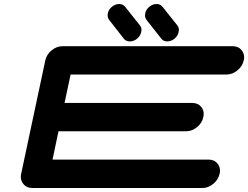

<svg xmlns="http://www.w3.org/2000/svg" viewBox="-20 -940 1241 960"><path d="M1022.5 -142.1Q1051.8 -142.1 1067.9 -121.6Q1080.1 -106.4 1080.1 -86.9Q1080.1 -79.6 1078.1 -71.3Q1071.8 -42 1046.6 -21Q1021.5 0 992.2 0H141.6Q112.3 0 96.2 -21Q84 -36.1 84 -55.7Q84 -63 85.9 -71.3L206.5 -638.2Q212.9 -667.5 238 -688.2Q263.2 -709 292.5 -709H1143.1Q1172.4 -709 1188.5 -688.5Q1200.7 -673.3 1200.7 -653.8Q1200.7 -646.5 1198.7 -638.2Q1192.4 -608.9 1167.2 -588.1Q1142.1 -567.4 1112.8 -567.4H333L302.7 -425.3H940.9Q970.2 -425.3 986.8 -404.8Q998.5 -389.6 998.5 -370.6Q998.5 -362.8 996.6 -354.5Q990.7 -325.2 965.3 -304.4Q939.9 -283.7 910.6 -283.7H272.5L242.7 -142.1ZM762.7 -919.9Q781.7 -919.9 792.5 -906.2L866.7 -813Q874.5 -802.7 874.5 -790.5Q874.5 -785.2 873 -779.8Q869.1 -760.3 852.5 -746.6Q835.9 -732.9 816.4 -732.9Q797.4 -732.9 786.6 -746.6L712.9 -840.3Q705.1 -850.6 705.1 -863.3Q705.1 -868.2 706.1 -873Q710 -892.6 726.6 -906.2Q743.2 -919.9 762.7 -919.9ZM575.7 -919.9Q594.7 -919.9 605.5 -906.2L679.7 -813Q687.5 -802.7 687.5 -790.5Q687.5 -785.2 686 -779.8Q682.1 -760.3 665.5 -746.6Q648.9 -732.9 629.4 -732.9Q609.9 -732.9 599.1 -746.6L525.9 -840.3Q518.1 -850.6 518.1 -863.3Q518.1 -868.2 519 -873Q522.9 -892.6 539.6 -906.2Q556.2 -919.9 575.7 -919.9Z"/></svg>

Font: Robtronika
Style: Italic
Weight: 400
Italic angle: -12°
Designer: GGBot
Version: 1.00